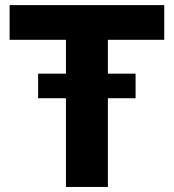

<svg xmlns="http://www.w3.org/2000/svg" viewBox="-20 -742 689 762"><path d="M408.2 -584H631.8V-721.7H18.1V-584H241.7V-449.7H131.3V-352.1H241.7V0H408.2V-352.1H518.1V-449.7H408.2Z"/></svg>

Font: Estedad ExtraBold
Style: Regular
Weight: 800
Designer: Amin Abedi
Version: Version 7.3